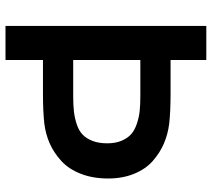

<svg xmlns="http://www.w3.org/2000/svg" viewBox="-56 -714 770 698"><g transform="rotate(90 329.0 -365.0)"><path d="M321.8 -600.1Q383.8 -600.1 429.2 -595.2Q468.3 -590.3 502.2 -575.7Q536.1 -561 565.4 -535.2Q594.7 -509.3 611.8 -467.5Q628.9 -425.8 628.9 -373Q628.9 -317.4 611.8 -273.7Q594.7 -230 565.4 -203.1Q536.1 -176.3 502.2 -161.1Q468.3 -146 429.2 -141.1Q383.8 -136.2 321.8 -136.2H198.2V0H74.2V-730H198.2V-600.1ZM198.2 -246.1H330.1Q361.8 -246.1 385.5 -248.8Q409.2 -251.5 431.9 -259Q454.6 -266.6 469 -280Q483.4 -293.5 492.2 -316.2Q501 -338.9 501 -370.1Q501 -399.9 491.7 -421.9Q482.4 -443.8 467.8 -456.8Q453.1 -469.7 429.9 -477.5Q406.7 -485.4 383.5 -487.8Q360.4 -490.2 330.1 -490.2H198.2Z"/></g></svg>

Font: Nacelle SemiBold
Style: Regular
Weight: 600
Designer: Sora Sagano
Foundry: Sora Sagano
Version: Version 1.000;FEAKit 1.0